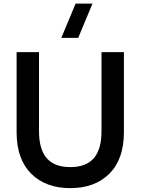

<svg xmlns="http://www.w3.org/2000/svg" viewBox="-20 -1002 760 1038"><path d="M402.8 -797.4H311.5L388.7 -982.4H480ZM359.9 15.1Q227.1 15.1 148.4 -63.2Q69.8 -141.6 69.8 -287.6V-720.2H190.9V-292.5Q190.9 -194.8 232.7 -146.7Q274.4 -98.6 359.9 -98.6Q445.3 -98.6 487.1 -146.7Q528.8 -194.8 528.8 -292.5V-720.2H649.9V-287.6Q649.9 -141.6 571.5 -63.2Q493.2 15.1 359.9 15.1Z"/></svg>

Font: Vela Sans Bd
Style: Bold
Weight: 700
Designer: Principal design: Mikhail Sharanda - project Manrope.
Design modification: Ravid Balaliev
Foundry: Mikhail Sharanda
Version: Version 1.001